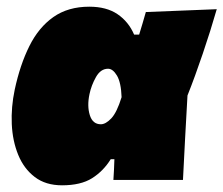

<svg xmlns="http://www.w3.org/2000/svg" viewBox="-20 -538 668 574"><path d="M165.5 16Q116.5 16 84 -8.8Q51.5 -33.5 34.5 -75Q17.5 -116.5 15.2 -167.2Q13 -218 24 -270Q40 -344.5 67.8 -400.2Q95.5 -456 139.5 -487Q183.5 -518 247 -518Q298.5 -518 331.5 -495.5Q364.5 -473 381 -434.5H396Q401 -451 406 -467.5Q411 -484 416 -502L628 -510.5Q609.5 -446 586.2 -377.5Q563 -309 540.5 -252.5Q537 -189.5 533.5 -126.5Q530 -63.5 527 0H319Q320 -15.5 320.8 -31Q321.5 -46.5 322 -62H311Q289 -26.5 255.2 -5.2Q221.5 16 165.5 16ZM281.5 -166.5Q296 -166.5 312.8 -184.2Q329.5 -202 343.5 -247.5Q342 -291 329.8 -311.8Q317.5 -332.5 303 -332.5Q281 -332.5 267 -307.8Q253 -283 247.5 -256.5Q240 -221 248.5 -193.8Q257 -166.5 281.5 -166.5Z"/></svg>

Font: Commissioner Black
Style: Italic
Weight: 900
Italic angle: -12°
Designer: Kostas Bartsokas
Foundry: Kostas Bartsokas
Version: Version 1.000; ttfautohint (v1.8.3)